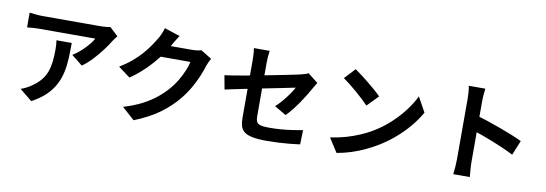

<svg xmlns="http://www.w3.org/2000/svg" viewBox="-63 -1274 5076 1786"><g transform="rotate(10 2475.0 -381.0)"><path d="M954.8 -676.6Q946.9 -667.1 935.1 -651.6Q923.3 -636 916.2 -625.4Q893.2 -586.2 855.1 -535.4Q817 -484.5 771 -435.3Q725 -386.1 675.6 -350.7L571.7 -433.8Q602.1 -452.4 630.8 -476.5Q659.6 -500.5 684.3 -526.6Q709.1 -552.6 727.8 -576.9Q746.5 -601.2 756 -619.9Q742.9 -619.9 711.9 -619.9Q680.9 -619.9 637.8 -619.9Q594.7 -619.9 545.4 -619.9Q496.1 -619.9 447.1 -619.9Q398.2 -619.9 354.8 -619.9Q311.4 -619.9 279.7 -619.9Q248 -619.9 234.8 -619.9Q203.5 -619.9 175.8 -618.1Q148.1 -616.3 112.6 -612.8V-752Q141.8 -748.3 172.7 -745.1Q203.5 -741.9 234.8 -741.9Q248 -741.9 281 -741.9Q314 -741.9 359.3 -741.9Q404.6 -741.9 456.3 -741.9Q508 -741.9 559.5 -741.9Q610.9 -741.9 655.4 -741.9Q699.9 -741.9 731.3 -741.9Q762.7 -741.9 773.8 -741.9Q788.1 -741.9 808.3 -742.8Q828.4 -743.7 847.5 -745.9Q866.6 -748 875.5 -750.6ZM547.2 -542.1Q547.2 -468.1 544.2 -399Q541.2 -329.9 527.7 -266.7Q514.2 -203.5 484.7 -146.4Q455.1 -89.3 403.3 -38.4Q351.5 12.5 269.5 56.2L153 -39Q177 -47.1 203.9 -60.3Q230.9 -73.6 258.2 -94Q306.1 -127.4 335.7 -164.3Q365.3 -201.3 381 -244.4Q396.7 -287.5 402.8 -339Q408.9 -390.6 408.9 -452Q408.9 -475.1 407.7 -496.4Q406.6 -517.7 402.2 -542.1Z M1849.4 -622Q1840.7 -608 1831.7 -588.7Q1822.8 -569.4 1816.1 -550.3Q1803.1 -506 1779.4 -449.5Q1755.8 -392.9 1721.5 -332.7Q1687.1 -272.5 1641.6 -216.4Q1570.3 -129.6 1474.8 -59.8Q1379.2 9.9 1238.4 65.9L1120.2 -39.7Q1222.4 -70.5 1296.4 -109.2Q1370.3 -148 1425.2 -192.7Q1480.1 -237.4 1523.2 -287.4Q1557.8 -326.4 1587 -375.7Q1616.1 -425 1636.9 -474Q1657.8 -523 1665.1 -559.9H1328.2L1374.2 -673.3Q1387.6 -673.3 1417.3 -673.3Q1447.1 -673.3 1484.5 -673.3Q1521.8 -673.3 1558.4 -673.3Q1595 -673.3 1622.6 -673.3Q1650.2 -673.3 1659.9 -673.3Q1683.2 -673.3 1706.8 -676.4Q1730.5 -679.4 1746.8 -685ZM1523.3 -780Q1505.4 -753.8 1488.3 -723.9Q1471.1 -694.1 1462 -678.2Q1428.4 -618.1 1378.6 -553.3Q1328.7 -488.6 1266 -428.1Q1203.4 -367.6 1131.5 -318.2L1019.5 -401.4Q1085.1 -441.5 1135.5 -484.5Q1185.9 -527.5 1222.8 -570.3Q1259.7 -613 1286.4 -652.3Q1313.1 -691.5 1331.8 -723.4Q1343.6 -741.6 1356.9 -772.1Q1370.2 -802.6 1376.9 -828.1Z M2232.2 -133.4Q2232.2 -153.7 2232.2 -193.2Q2232.2 -232.8 2232.2 -283.2Q2232.2 -333.6 2232.2 -389.1Q2232.2 -444.6 2232.2 -498.4Q2232.2 -552.3 2232.2 -598.4Q2232.2 -644.5 2232.2 -674.5Q2232.2 -691.4 2231.4 -712.5Q2230.6 -733.5 2228.9 -754.1Q2227.1 -774.8 2224.1 -789.5H2373.3Q2369.5 -767 2366.9 -733.7Q2364.4 -700.3 2364.4 -674.5Q2364.4 -644.7 2364.4 -603.6Q2364.4 -562.4 2364.4 -514.7Q2364.4 -467 2364.4 -417.8Q2364.4 -368.5 2364.4 -322Q2364.4 -275.4 2364.4 -236.1Q2364.4 -196.7 2364.4 -168.4Q2364.4 -137.7 2373.3 -118.9Q2382.2 -100.1 2409.6 -92.3Q2436.9 -84.5 2491.5 -84.5Q2544.6 -84.5 2598.2 -88.5Q2651.8 -92.6 2705 -100.2Q2758.1 -107.7 2807.3 -117.5L2803 18.3Q2762 23.8 2710.1 29.1Q2658.3 34.3 2602.4 37.1Q2546.6 39.9 2492.8 39.9Q2407.6 39.9 2355.7 29.6Q2303.8 19.2 2277.2 -2.1Q2250.5 -23.5 2241.4 -56.1Q2232.2 -88.8 2232.2 -133.4ZM2861.7 -572.5Q2855.4 -562.1 2845.8 -546.8Q2836.2 -531.5 2829.1 -518.5Q2812.7 -487.5 2788.4 -448.1Q2764.2 -408.7 2736.1 -367.8Q2708 -327 2678.5 -290.1Q2649 -253.3 2622.2 -226.9L2512.1 -291.7Q2545.5 -321.3 2576.7 -358.7Q2607.9 -396 2632.9 -432.3Q2658 -468.5 2671.6 -494.5Q2658.4 -492.2 2623.6 -484.8Q2588.8 -477.4 2538.9 -467.4Q2489.1 -457.5 2430.3 -445.8Q2371.5 -434.2 2311.2 -421.9Q2251 -409.6 2195.2 -398.5Q2139.4 -387.3 2094.2 -377.6Q2049.1 -367.9 2022 -362.1L1997.8 -493.3Q2026.9 -497 2073.9 -504.4Q2120.8 -511.7 2178.9 -522.1Q2236.9 -532.6 2300.2 -544.6Q2363.4 -556.7 2425.1 -568.6Q2486.7 -580.6 2540.8 -591.4Q2594.9 -602.2 2635.2 -610.6Q2675.5 -619 2694.7 -623.6Q2715.9 -628.7 2734 -634.1Q2752.2 -639.6 2765.6 -647.3Z M3191.1 -760.4Q3217.3 -742.4 3252.3 -716Q3287.3 -689.6 3324.5 -659.3Q3361.6 -629 3394.7 -600.2Q3427.8 -571.4 3449.1 -548.5L3347.3 -444.3Q3327.8 -465.5 3297 -494.4Q3266.2 -523.4 3230.3 -554.4Q3194.4 -585.5 3159.4 -613.3Q3124.4 -641 3097 -659.8ZM3065.5 -94.2Q3144.4 -105.3 3213.1 -125.2Q3281.8 -145 3341.1 -170.8Q3400.4 -196.5 3448.8 -225Q3534.1 -275.7 3604.8 -340.7Q3675.5 -405.8 3728.7 -476.2Q3781.9 -546.6 3813.4 -613.5L3890.9 -473.3Q3853.1 -405.6 3797.4 -338.8Q3741.7 -271.9 3671.9 -211.7Q3602.2 -151.5 3521 -102.9Q3470.5 -72.5 3411.2 -44.7Q3352 -16.8 3286.4 4.4Q3220.7 25.7 3150.3 37.7Z M4264 -95.8Q4264 -115 4264 -158.6Q4264 -202.2 4264 -259.8Q4264 -317.3 4264 -380Q4264 -442.7 4264 -501.2Q4264 -559.6 4264 -604.6Q4264 -649.6 4264 -670.6Q4264 -697.5 4261.4 -731.3Q4258.9 -765.1 4253.5 -791.3H4409.7Q4407 -765.3 4403.9 -733.5Q4400.8 -701.7 4400.8 -670.6Q4400.8 -643.2 4400.8 -595.3Q4400.8 -547.5 4400.8 -488.9Q4400.8 -430.4 4401 -369.5Q4401.1 -308.6 4401.1 -253Q4401.1 -197.4 4401.1 -155.7Q4401.1 -114.1 4401.1 -95.8Q4401.1 -81.7 4402.2 -56.4Q4403.4 -31.1 4406 -4.2Q4408.5 22.7 4410.3 43.5H4254Q4258.3 14.4 4261.1 -25.8Q4264 -65.9 4264 -95.8ZM4371.4 -532.3Q4421.2 -518.9 4483 -498.4Q4544.8 -477.9 4607.9 -454.8Q4671 -431.7 4726.7 -409.1Q4782.3 -386.6 4818.9 -368.3L4762.2 -229.6Q4720 -252.1 4669 -274.4Q4617.9 -296.8 4565.2 -318.1Q4512.5 -339.4 4462.5 -357.2Q4412.4 -375 4371.4 -388.6Z"/></g></svg>

Font: Shanggu Sans SC VF
Style: Regular
Weight: 250
Designer: GuiWonder
Version: Version 1.021